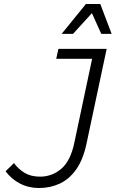

<svg xmlns="http://www.w3.org/2000/svg" viewBox="-20 -935 580 963"><path d="M8 -76 50 -117Q72 -87 103.5 -68Q135 -49 181 -49Q241 -49 287.5 -88.5Q334 -128 353 -220L442 -640H262L273 -690H515L414 -215Q397 -134 362 -85Q327 -36 279.5 -14Q232 8 176 8Q123 8 80 -14.5Q37 -37 8 -76ZM289 -765 411 -915H483L540 -765H488L441 -869L346 -765Z"/></svg>

Font: Radio Canada Light
Style: Italic
Weight: 300
Italic angle: -12°
Designer: Charles Daoud, Etienne Aubert Bonn, Alexandre Saumier Demers, Jacques Le Bailly
Foundry: Radio-Canada
Version: Version 2.104; ttfautohint (v1.8.4.7-5d5b);gftools[0.9.28.de